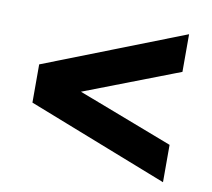

<svg xmlns="http://www.w3.org/2000/svg" viewBox="-63 -616 727 658"><g transform="rotate(10 300.0 -287.5)"><path d="M544 -30 56 -221V-354L544 -545V-414L100 -243V-330L544 -160Z"/></g></svg>

Font: Nunito Sans 12pt ExtraLight 12pt Black
Style: Regular
Weight: 900
Version: Version 3.101;gftools[0.9.27]